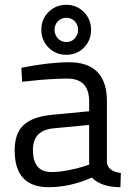

<svg xmlns="http://www.w3.org/2000/svg" viewBox="-20 -769 565 799"><path d="M425 -347V-93Q429 -56 483 -49L481 10Q402 10 362 -30Q272 10 182 10Q41 10 41 -143Q41 -214 78 -248.5Q115 -283 194 -291L351 -306V-347Q351 -442 260 -442Q229 -442 182 -439Q135 -436 104 -432L72 -429L69 -487Q186 -510 267 -510Q425 -510 425 -347ZM351 -249 203 -235Q117 -227 117 -145Q117 -53 194 -53Q225 -53 264 -60.5Q303 -68 327 -76L351 -84ZM256 -749Q299 -749 329 -719Q359 -689 359 -645Q359 -601 329.5 -571Q300 -541 256 -541Q212 -541 182 -571Q152 -601 152 -645Q152 -689 182 -719Q212 -749 256 -749ZM221 -680.5Q207 -666 207 -645Q207 -624 221 -609Q235 -594 256 -594Q277 -594 291 -609Q305 -624 305 -645Q305 -666 291 -680.5Q277 -695 256 -695Q235 -695 221 -680.5Z"/></svg>

Font: TypoPRO Titillium Text
Style: 400 wt
Weight: 400
Designer: Accademia di Belle Arti di Urbino and others
Foundry: Accademia di Belle Arti di Urbino and others.
Version: Version 25.000